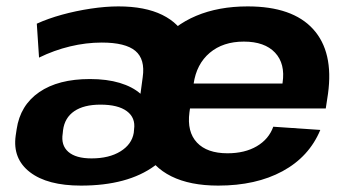

<svg xmlns="http://www.w3.org/2000/svg" viewBox="-20 -570 1096 600"><path d="M233 10Q128 10 73.5 -32Q19 -74 29 -146L32 -166Q43 -241 102.5 -282Q162 -323 261 -323Q314 -323 354 -311Q394 -299 419 -277L426 -329Q434 -385 403 -411Q372 -437 298 -437Q249 -437 199 -425Q149 -413 102 -390L95 -496Q130 -512 173.5 -524Q217 -536 263.5 -543Q310 -550 350 -550Q433 -550 487 -523.5Q541 -497 564.5 -446.5Q588 -396 578 -325L565 -235Q548 -114 463.5 -52Q379 10 233 10ZM266 -75Q321 -75 356.5 -97Q392 -119 398 -155L399 -166Q404 -202 376.5 -222.5Q349 -243 294 -243Q242 -243 212 -222.5Q182 -202 177 -163L176 -153Q170 -116 193.5 -95.5Q217 -75 266 -75ZM662 10Q574 10 515.5 -19Q457 -48 431.5 -103.5Q406 -159 417 -236L427 -304Q438 -380 480.5 -435.5Q523 -491 593 -520.5Q663 -550 754 -550Q894 -550 958.5 -479Q1023 -408 1005 -277L998 -231H545L556 -309H885L859 -279L863 -311Q872 -371 839.5 -405.5Q807 -440 742 -440Q677 -440 635.5 -405Q594 -370 585 -308L572 -219Q564 -158 595.5 -124.5Q627 -91 691 -91Q745 -91 782.5 -113Q820 -135 834 -174L981 -164Q946 -80 863 -35Q780 10 662 10Z"/></svg>

Font: Pathway Extreme 8pt Thin 12pt
Style: Bold Italic
Weight: 700
Italic angle: -8°
Version: Version 1.001;gftools[0.9.26]